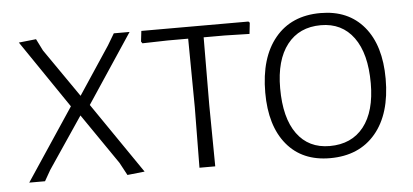

<svg xmlns="http://www.w3.org/2000/svg" viewBox="-40 -537 1329 618"><g transform="rotate(-5 625.0 -228.0)"><path d="M94 -458 113 -420 221 -264 323 -418 345 -455H396L248 -232L405 -3L349 3L327 -38L215 -201L103 -35L83 0H32L187 -233L38 -452Z M582 0 584 -195 582 -417H516L434 -415L430 -421L434 -455H780L784 -451L780 -415L700 -417H632L631 -198L633 0Z M1013 -462Q1103 -462 1153.5 -401.5Q1204 -341 1204 -233Q1204 -120 1151 -57Q1098 6 1004 6Q914 6 864 -54.5Q814 -115 814 -222Q814 -335 866.5 -398.5Q919 -462 1013 -462ZM1011 -423Q941 -423 902 -373Q863 -323 863 -232Q863 -136 900.5 -84.5Q938 -33 1006 -33Q1077 -33 1116 -82.5Q1155 -132 1155 -223Q1155 -319 1117 -371Q1079 -423 1011 -423Z"/></g></svg>

Font: Alegreya Sans Light
Style: Regular
Weight: 300
Designer: Juan Pablo del Peral
Foundry: Huerta Tipografica
Version: Version 2.007